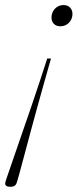

<svg xmlns="http://www.w3.org/2000/svg" viewBox="-82 -480 299 738"><path d="M-61.5 221 -58 209Q-57 205.5 -48.5 181.5Q-40 157.5 -26.8 118.5Q-13.5 79.5 3 32Q19.5 -15.5 37 -66.5Q54.5 -117.5 70.5 -166.2Q86.5 -215 99.5 -255H114Q102.5 -215 88.8 -166.2Q75 -117.5 61 -66.8Q47 -16 34.2 31.8Q21.5 79.5 11 118.5Q0.5 157.5 -6 181.8Q-12.5 206 -14 210L-17.5 221.5Q-19 227 -22.2 230.8Q-25.5 234.5 -30.2 236.2Q-35 238 -42 238Q-49.5 238 -54.5 236.2Q-59.5 234.5 -61.2 230.5Q-63 226.5 -61.5 221ZM149.5 -379Q134.5 -379 125.2 -388.2Q116 -397.5 116 -412.5Q116 -425.5 122 -436.5Q128 -447.5 138.5 -454Q149 -460.5 162.5 -460.5Q178 -460.5 187.2 -451Q196.5 -441.5 196.5 -427Q196.5 -413.5 190.5 -402.8Q184.5 -392 174 -385.5Q163.5 -379 149.5 -379Z"/></svg>

Font: Newsreader 36pt ExtraLight
Style: Italic
Weight: 250
Italic angle: -17°
Designer: Hugues Gentile
Foundry: Production Type
Version: Version 1.003